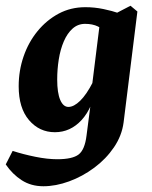

<svg xmlns="http://www.w3.org/2000/svg" viewBox="-37 -455 529 668"><path d="M114 193Q71 193 38.5 172Q6 151 -17 117L7 70Q44 82 86 90.5Q128 99 162 99Q215 99 236.5 82.5Q258 66 264 17L280 -106L281 -139L311 -380L417 -435L441 -415L393 -29Q387 17 359.5 57.5Q332 98 291 128.5Q250 159 203.5 176Q157 193 114 193ZM154 5Q100 5 64 -37Q28 -79 28 -155Q28 -209 45 -258.5Q62 -308 93.5 -346.5Q125 -385 167 -407.5Q209 -430 260 -430Q292 -430 323 -423.5Q354 -417 377 -409L341 -340Q322 -354 303.5 -363Q285 -372 259 -372Q234 -372 215.5 -355.5Q197 -339 185 -311Q173 -283 167.5 -248.5Q162 -214 162 -178Q162 -132 172.5 -107.5Q183 -83 201 -83Q220 -83 242 -104.5Q264 -126 286 -169L301 -162Q286 -80 247 -37.5Q208 5 154 5Z"/></svg>

Font: Rasa
Style: Italic
Weight: 400
Italic angle: -7.10001°
Designer: Anna Giedrys (Yrsa+Rasa design), David Brezina (Yrsa art-direction, Rasa art-direction, design)
Foundry: Rosetta Type Foundry
Version: Version 2.004